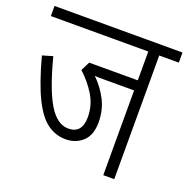

<svg xmlns="http://www.w3.org/2000/svg" viewBox="-114 -731 823 839"><g transform="rotate(20 297.5 -311.0)"><path d="M504 -575V0H453V-394H322Q308 -394 294.5 -394Q281 -394 270 -395Q308 -358 331.5 -312Q355 -266 355 -210Q355 -150 323 -120.5Q291 -91 244 -91Q197 -91 158.5 -119Q120 -147 87 -214Q54 -281 22 -400L70 -414Q107 -271 147 -205Q187 -139 239 -139Q303 -139 303 -215Q303 -270 275 -316Q247 -362 206 -399L227 -441H453V-575H0V-622H595V-575Z"/></g></svg>

Font: Noto Sans Devanagari UI Condensed Light
Style: Regular
Weight: 300
Width: 3
Designer: Jelle Bosma - Monotype Design Team
Foundry: Monotype Imaging Inc.
Version: Version 2.004; ttfautohint (v1.8.4.7-5d5b)